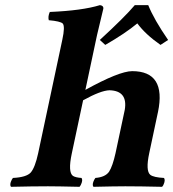

<svg xmlns="http://www.w3.org/2000/svg" viewBox="-20 -718 668 740"><path d="M551.3 -698.2Q573.7 -642.6 627.9 -564L598.6 -544.9Q540 -585.9 509.3 -627.9Q462.4 -588.9 385.7 -544.9L364.7 -564Q460.9 -652.3 499.5 -698.2ZM555.2 -127.9Q540.5 -59.1 559.6 -43.9Q572.8 -34.2 611.8 -32.2Q618.7 -23.9 609.4 -4.4Q606.9 0 604.5 2Q518.6 0 462.9 0Q423.3 0 340.3 2Q333.5 -6.3 343.3 -25.4Q345.7 -29.8 347.7 -32.2Q385.7 -35.2 400.4 -56.2Q414.1 -77.6 425.3 -127.9L460.9 -294.9Q473.1 -368.2 401.9 -370.1Q368.2 -369.1 300.3 -331.5L256.8 -127Q241.2 -54.2 261.2 -40Q271.5 -33.7 293.9 -32.2Q300.8 -23.9 291 -4.4Q288.6 0 286.6 2Q200.2 0 165 0Q106.4 0 22.5 2Q15.6 -6.3 25.4 -25.4Q27.8 -29.8 29.8 -32.2Q82 -34.7 98.6 -53.2Q115.2 -72.8 127 -127L220.2 -564.9Q231.4 -616.7 221.7 -627.4Q212.4 -636.2 168 -640.1Q164.1 -654.3 171.9 -671.9Q296.9 -677.2 365.2 -698.2Q379.4 -696.3 378.4 -685.1Q377.9 -683.1 354 -583L309.1 -371.6Q439 -443.4 489.3 -443.8Q621.6 -443.8 588.9 -286.1Q588.4 -284.7 588.4 -284.2Z"/></svg>

Font: Linux Libertine Slanted O
Style: Bold Slanted
Weight: 700
Designer: Philipp H. Poll
Foundry: Philipp H. Poll
Version: Version 5.0.0